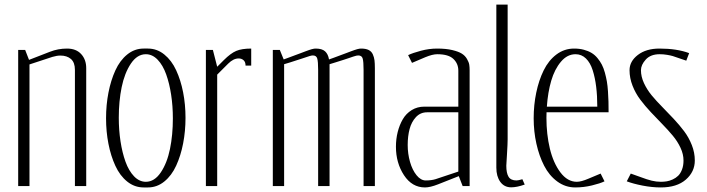

<svg xmlns="http://www.w3.org/2000/svg" viewBox="-20 -820 3116 846"><path d="M60.1 0V-600.1H90.8L107.9 -556.2L199.7 -591.8Q235.8 -606 275.4 -606Q315.4 -606 337.6 -581.8Q359.9 -557.6 359.9 -519.5V0H310.1V-512.2Q310.1 -544.9 292.5 -560.1Q274.9 -575.2 246.1 -575.2Q230.5 -575.2 210.9 -569.3L109.9 -536.1V0Z M622.6 -581.1Q584.5 -581.1 556.6 -539.6Q528.8 -498 516.1 -436Q503.4 -374 503.4 -301.3Q503.4 -247.1 511 -197.3Q518.6 -147.5 533 -107.4Q547.4 -67.4 570.6 -43.2Q593.8 -19 622.6 -19Q660.6 -19 688.5 -60.3Q716.3 -101.6 729 -163.6Q741.7 -225.6 741.7 -298.3Q741.7 -352.5 734.1 -402.3Q726.6 -452.1 712.2 -492.4Q697.8 -532.7 674.6 -556.9Q651.4 -581.1 622.6 -581.1ZM612.8 -606H631.8Q671.9 -606 704.1 -579.8Q736.3 -553.7 756.3 -510.3Q776.4 -466.8 786.9 -413.1Q797.4 -359.4 797.4 -300.8Q797.4 -242.2 786.9 -188Q776.4 -133.8 756.3 -90.1Q736.3 -46.4 704.1 -20.3Q671.9 5.9 631.8 5.9H612.8Q572.8 5.9 540.5 -20Q508.3 -45.9 488.3 -89.4Q468.3 -132.8 457.8 -186.5Q447.3 -240.2 447.3 -298.8Q447.3 -357.4 457.8 -411.6Q468.3 -465.8 488.3 -509.8Q508.3 -553.7 540.5 -579.8Q572.8 -606 612.8 -606Z M887.2 -600.1H918L937 -525.9L966.3 -555.2Q996.6 -585.4 1021 -595.7Q1045.4 -606 1086.9 -606V-530.8H1062Q1062 -546.9 1053.2 -554.7Q1044.4 -562.5 1031.7 -562.5Q1008.3 -562.5 985.4 -539.6L937 -491.2V0H887.2Z M1182.1 0V-600.1H1212.9L1230 -558.1L1250 -565.4Q1264.2 -570.8 1280.8 -576.9Q1297.4 -583 1306.4 -586.4Q1315.4 -589.8 1325.9 -593.8Q1336.4 -597.7 1342 -599.6Q1347.7 -601.6 1353.8 -603.3Q1359.9 -605 1363.8 -605.5Q1367.7 -606 1371.1 -606Q1398.9 -606 1412.4 -593.8Q1425.8 -581.5 1429.7 -558.1L1450.2 -565.4Q1464.4 -570.8 1481 -576.9Q1497.6 -583 1506.6 -586.4Q1515.6 -589.8 1526.1 -593.8Q1536.6 -597.7 1542.2 -599.6Q1547.9 -601.6 1554 -603.3Q1560.1 -605 1564 -605.5Q1567.9 -606 1571.3 -606Q1591.3 -606 1604 -599.9Q1616.7 -593.8 1622.6 -580.8Q1628.4 -567.9 1630.1 -554.4Q1631.8 -541 1631.8 -519.5V0H1582V-512.2Q1582 -548.3 1578.1 -562Q1574.2 -575.7 1558.6 -575.7Q1555.2 -575.7 1550.3 -574.7Q1545.4 -573.7 1536.9 -570.8Q1528.3 -567.9 1519 -564.7Q1509.8 -561.5 1492.4 -555.9Q1475.1 -550.3 1457.5 -544.9L1432.1 -537.1V0H1381.8V-512.2Q1381.8 -548.3 1377.9 -562Q1374 -575.7 1358.4 -575.7Q1353 -575.7 1344 -573Q1335 -570.3 1309.1 -561.5Q1283.2 -552.7 1257.8 -544.9L1231.9 -537.1V0Z M2049.3 0H2018.6L2001.5 -43.9L1910.2 -7.8Q1875.5 5.9 1852.5 5.9Q1795.4 5.9 1760 -48.1Q1724.6 -102.1 1724.6 -173.3Q1724.6 -207.5 1732.4 -238.5Q1740.2 -269.5 1754.9 -294.7Q1769.5 -319.8 1794.2 -335Q1818.8 -350.1 1849.6 -350.1H1999.5V-508.8Q1999.5 -539.6 1977.8 -560.3Q1956.1 -581.1 1906.7 -581.1Q1885.7 -581.1 1854 -567.9L1795.4 -543L1778.3 -577.1Q1798.8 -586.9 1834.7 -596.4Q1870.6 -606 1906.7 -606Q1945.3 -606 1972.9 -599.4Q2000.5 -592.8 2014.9 -583.7Q2029.3 -574.7 2037.6 -560.3Q2045.9 -545.9 2047.6 -535.2Q2049.3 -524.4 2049.3 -509.8ZM1999.5 -64V-325.2H1861.8Q1832.5 -325.2 1812.7 -304Q1793 -282.7 1784.7 -251.2Q1776.4 -219.7 1776.4 -181.2Q1776.4 -142.6 1786.6 -106.7Q1796.9 -70.8 1815.4 -47.9Q1834 -24.9 1856 -24.9Q1880.4 -24.9 1898.4 -30.3Z M2167 -799.8H2216.8V-206.1Q2216.8 -187 2213.9 -140.4Q2210.9 -93.8 2210.9 -89.8Q2210.9 -57.6 2220.7 -41.3Q2230.5 -24.9 2255.9 -24.9Q2263.7 -24.9 2281.7 -30.3L2292 -6.8Q2257.8 5.4 2232.4 5.4Q2201.7 5.4 2184.3 -18.8Q2167 -43 2167 -81.1Z M2661.6 -325.2H2388.2Q2387.7 -317.4 2387.7 -300.8Q2387.7 -228.5 2402.8 -165.3Q2418 -102.1 2449.2 -60.5Q2480.5 -19 2521.5 -19Q2541 -19 2572.8 -32.7L2626.5 -55.2L2643.6 -21Q2624.5 -11.7 2588.1 -2.9Q2551.8 5.9 2514.6 5.9Q2471.2 5.9 2435.5 -20.3Q2399.9 -46.4 2377.7 -89.6Q2355.5 -132.8 2343.5 -186.8Q2331.5 -240.7 2331.5 -298.8Q2331.5 -357.4 2342.8 -411.6Q2354 -465.8 2375.5 -509.8Q2397 -553.7 2431.6 -579.8Q2466.3 -606 2509.8 -606Q2533.2 -606 2552.5 -600.8Q2571.8 -595.7 2586.4 -586.9Q2601.1 -578.1 2612.5 -564.2Q2624 -550.3 2631.8 -535.4Q2639.6 -520.5 2645.3 -499.8Q2650.9 -479 2654.1 -460.7Q2657.2 -442.4 2658.9 -417.2Q2660.6 -392.1 2661.1 -372.1Q2661.6 -352.1 2661.6 -325.2ZM2611.8 -350.1Q2611.8 -397.9 2606.9 -437.5Q2602.1 -477.1 2591.6 -510.3Q2581.1 -543.5 2561.8 -562.3Q2542.5 -581.1 2516.1 -581.1Q2479.5 -581.1 2451.7 -548.1Q2423.8 -515.1 2408.9 -464.4Q2394 -413.6 2389.6 -350.1Z M3016.6 -585.9 3003.9 -552.7Q2992.7 -556.2 2973.1 -563.2Q2953.6 -570.3 2944.3 -573Q2935.1 -575.7 2919.2 -578.4Q2903.3 -581.1 2886.7 -581.1Q2846.7 -581.1 2825.4 -557.6Q2804.2 -534.2 2804.2 -510.7Q2804.2 -482.4 2817.4 -453.9Q2830.6 -425.3 2851.3 -400.1Q2872.1 -375 2897.5 -349.4Q2922.9 -323.7 2948.2 -296.6Q2973.6 -269.5 2994.4 -241.9Q3015.1 -214.4 3028.3 -180.9Q3041.5 -147.5 3041.5 -112.8Q3041.5 -63 3002 -28.6Q2962.4 5.9 2891.6 5.9Q2853 5.9 2811.5 -2.2Q2770 -10.3 2741.7 -21L2759.3 -55.2Q2770.5 -51.8 2801 -40.3Q2831.5 -28.8 2851.6 -23.9Q2871.6 -19 2892.1 -19Q2905.3 -19 2917.7 -21Q2930.2 -22.9 2944.1 -29.3Q2958 -35.6 2968.3 -45.7Q2978.5 -55.7 2985.1 -73Q2991.7 -90.3 2991.7 -112.8Q2991.7 -140.6 2978.5 -168.9Q2965.3 -197.3 2944.3 -222.4Q2923.3 -247.6 2898.2 -273.2Q2873 -298.8 2847.7 -325.9Q2822.3 -353 2801.3 -380.9Q2780.3 -408.7 2767.1 -442.4Q2753.9 -476.1 2753.9 -510.7Q2753.9 -549.8 2790.5 -577.9Q2827.1 -606 2885.7 -606Q2962.9 -606 3016.6 -585.9Z"/></svg>

Font: Reswysokr
Style: Regular
Weight: 500
Version: Version 0.984